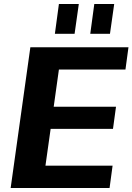

<svg xmlns="http://www.w3.org/2000/svg" viewBox="-20 -935 659 955"><path d="M171 -111H540L525 0H33L131 -700H619L604 -589H238L285 -675L239 -346L212 -404H557L542 -294H197L240 -352L194 -25ZM372 -915 351 -767H253L273 -915ZM548 -915 527 -767H429L449 -915Z"/></svg>

Font: Pathway Extreme 28pt
Style: Bold Italic
Weight: 700
Italic angle: -8°
Designer: Eduardo Rodriguez Tunni
Foundry: Eduardo Rodriguez Tunni
Version: Version 1.001;gftools[0.9.26]